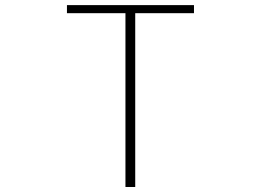

<svg xmlns="http://www.w3.org/2000/svg" viewBox="-20 -746 1040 766"><path d="M480.5 0V-693.4H247.1V-725.6H753.9V-693.4H519.5V0Z"/></svg>

Font: GenEi Gothic M ExtraLight
Style: Regular
Weight: 200
Designer: o_tamon (Modified); [Source Han Sans]
Ryoko NISHIZUKA  (kana & ideographs); Paul D. Hunt (Latin, Greek & Cyrillic); Wenl
Version: Version 1.1a;Original Version 1.004